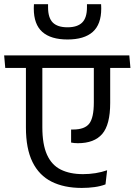

<svg xmlns="http://www.w3.org/2000/svg" viewBox="-40 -898 645 920"><path d="M444.4 -878H376.7Q376.7 -877 376.7 -870.2Q376.7 -863.5 376.7 -862.8Q376.7 -812.6 353.7 -789.9Q330.7 -767.2 283.5 -767.2Q235.8 -767.2 213 -789.9Q190.3 -812.6 190.3 -862.8Q190.3 -863.5 190.3 -870Q190.3 -876.5 190.3 -878H122.7Q122.3 -870.1 122.1 -865.6Q121.9 -861 121.9 -857.1Q121.9 -781.2 162.8 -745Q203.8 -708.8 283.5 -708.8Q363.4 -708.8 404.3 -745Q445.1 -781.2 445.1 -857.1Q445.1 -861 444.9 -865.6Q444.7 -870.1 444.4 -878ZM-14.8 -572.4H585L579.6 -632.6H-20.1ZM162.9 -288.7V-592.5H84.2V-287.3Q84.2 -185.5 115.8 -121.5Q147.4 -57.5 207.3 -27.5Q267.2 2.5 351.6 2.5Q383.7 2.5 412.7 -1.5Q441.8 -5.4 465.5 -14.5L473.3 -82.2Q447.5 -73.1 417.7 -68.3Q388 -63.6 357.8 -63.6Q294.8 -63.6 251.2 -85.4Q207.5 -107.2 185.2 -156.7Q162.9 -206.1 162.9 -288.7ZM488 -404.7V-591.3L409.6 -590.8V-407.1Q409.6 -333.8 387.6 -305.6Q365.7 -277.4 310.2 -277.4Q308.8 -277.4 305.5 -277.4Q302.1 -277.4 300.7 -277.4V-214.9Q307.7 -213.4 316.3 -212.6Q324.8 -211.8 333 -211.8Q411.7 -211.8 449.8 -256.1Q488 -300.5 488 -404.7Z"/></svg>

Font: Anek Devanagari Medium
Style: Regular
Weight: 500
Designer: Kailash Malviya (Devanagari) & Yesha Goshar (Latin)
Foundry: Ek Type
Version: Version 1.003